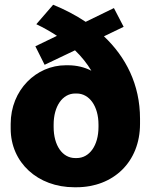

<svg xmlns="http://www.w3.org/2000/svg" viewBox="-20 -777 635 809"><path d="M168 -504 296 -565C324 -538 347 -509 365 -479C336 -494 302 -502 267 -502H257C133 -502 25 -398 25 -255V-235C25 -92 139 12 293 12H302C457 12 570 -94 570 -255V-277C570 -421 510 -537 418 -624L501 -664L460 -743L341 -685C299 -713 253 -737 204 -757L133 -675C165 -660 194 -643 220 -626L129 -582ZM297 -111C243 -111 206 -164 206 -242V-252C206 -329 243 -383 297 -383H303C357 -383 395 -329 395 -252V-242C395 -164 357 -111 303 -111Z"/></svg>

Font: Fixel Text ExtraBold
Style: Regular
Weight: 800
Width: 4
Designer: AlfaBravo + MacPaw
Foundry: Kyrylo Tkachov, Marchela Mozhyna, Serhii Makarenko, Maria Weinstein, Zakhar Kryvoshyya
Version: Version 1.211